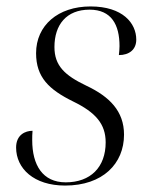

<svg xmlns="http://www.w3.org/2000/svg" viewBox="-20 -566 474 596"><path d="M182 10C299 10 365 -58 365 -148C365 -221 320 -266 248 -300C181 -332 149 -362 149 -420C149 -489 186 -536 258 -536C326 -536 351 -489 351 -423C351 -414 350 -404 349 -395C381 -395 403 -412 403 -443C403 -494 361 -546 261 -546C160 -546 92 -487 92 -401C92 -326 132 -288 207 -251C277 -217 308 -181 308 -124C308 -47 261 0 184 0C112 0 80 -54 80 -131C80 -140 80 -150 81 -160C59 -160 30 -148 30 -108C30 -43 85 10 182 10Z"/></svg>

Font: Noto Serif Display Light
Style: Italic
Weight: 300
Italic angle: -12°
Designer: Monotype Design Team
Foundry: Monotype Imaging Inc.
Version: Version 2.009